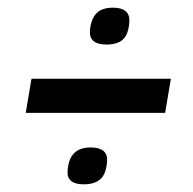

<svg xmlns="http://www.w3.org/2000/svg" viewBox="-20 -555 502 500"><path d="M214 -473Q216 -503 230 -519Q244 -535 274 -535Q318 -535 317 -500Q315 -466 300.5 -452.5Q286 -439 257 -439Q213 -439 214 -473ZM47 -261 62 -350H425L410 -261ZM156 -109Q159 -171 216 -171Q260 -171 259 -137Q257 -103 242 -89Q227 -75 198 -75Q154 -75 156 -109Z"/></svg>

Font: Georama Medium
Style: Italic
Weight: 500
Italic angle: -9°
Designer: Jean-Baptiste Levee
Foundry: Production Type
Version: Version 1.000